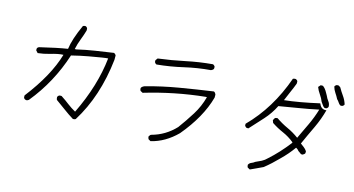

<svg xmlns="http://www.w3.org/2000/svg" viewBox="-95 -1244 3190 1732"><g transform="rotate(15 1500.0 -377.5)"><path d="M648 65Q599 35 554.5 1.5Q510 -32 464 -64Q459 -75 459 -89Q463 -104 479 -109H496Q546 -76 572 -55Q610 -26 650 -4Q786 -283 814 -545Q789 -545 640 -518Q562 -504 483 -484Q396 -214 220 1Q208 10 197 10Q195 10 190 8Q177 5 172 -10V-28Q356 -266 416 -472Q373 -472 293 -448Q242 -433 187 -427L168 -448V-463Q171 -477 187 -482Q345 -520 442 -535Q454 -628 518 -768Q525 -774 542 -774Q558 -768 561 -754V-737Q547 -690 529 -643.5Q511 -597 501 -549H514Q595 -568 681 -581.5Q767 -595 852 -607Q858 -605 864.5 -598.5Q871 -592 872 -588V-547Q833 -197 673 59Q665 65 648 65Z M1249 -605Q1235 -611 1230 -625V-640L1245 -660Q1371 -676 1493 -702Q1615 -728 1741 -739Q1747 -737 1753.5 -731Q1760 -725 1761 -720V-705Q1760 -693 1737 -683Q1614 -673 1494 -645Q1374 -617 1249 -605ZM1376 77 1355 65Q1348 54 1348 40Q1359 22 1367 20Q1494 -14 1585 -111Q1641 -187 1691 -267Q1741 -347 1765 -438H1752Q1476 -410 1194 -326L1172 -338Q1166 -346 1166 -363Q1172 -378 1197 -388Q1348 -430 1502.5 -456Q1657 -482 1811 -504Q1823 -503 1833 -480V-452Q1780 -259 1615 -62Q1507 46 1376 77Z M2829 -619H2814Q2800 -628 2792.5 -641Q2785 -654 2775 -666Q2764 -696 2743 -725.5Q2722 -755 2710 -787L2729 -808H2750Q2769 -794 2782 -773Q2788 -761 2794.5 -751.5Q2801 -742 2805 -733Q2816 -707 2832 -686.5Q2848 -666 2848 -638Q2842 -623 2829 -619ZM2307 92 2285 80Q2279 71 2279 55Q2289 37 2305.5 31Q2322 25 2337 13Q2365 1 2391.5 -12.5Q2418 -26 2440 -49Q2530 -129 2615 -239V-245Q2566 -285 2509.5 -309.5Q2453 -334 2402 -368L2393 -392L2405 -413Q2412 -420 2430 -420Q2482 -384 2539 -358Q2596 -332 2646 -295Q2681 -368 2715.5 -441.5Q2750 -515 2773 -592Q2680 -572 2589.5 -557.5Q2499 -543 2408 -527Q2371 -452 2314 -389Q2257 -326 2199 -263H2183Q2177 -265 2171 -271Q2165 -277 2164 -282V-297Q2365 -499 2471 -799Q2479 -804 2496 -804Q2514 -797 2516 -785V-766Q2500 -723 2480.5 -680Q2461 -637 2443 -592Q2577 -606 2767 -649Q2785 -602 2826 -602L2837 -603Q2814 -516 2773 -429Q2728 -335 2692 -254Q2709 -241 2725 -229Q2741 -217 2754 -198V-181Q2752 -171 2733 -161H2718L2699 -175Q2687 -181 2679 -193Q2670 -201 2660 -206Q2611 -137 2549 -77Q2488 -14 2423 38Q2393 51 2363.5 66Q2334 81 2307 92ZM2962 -677H2947Q2934 -685 2925.5 -699Q2917 -713 2904 -725Q2891 -751 2874.5 -775Q2858 -799 2850 -828Q2856 -842 2870 -847H2887L2904 -835Q2923 -801 2946.5 -768Q2970 -735 2982 -696Q2977 -682 2962 -677Z"/></g></svg>

Font: Yozai
Style: Regular
Weight: 400
Designer: LXGW / Y.OzVox
Foundry: LXGW / Y.OzVox
Version: Version 0.861;October 22, 2024